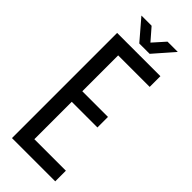

<svg xmlns="http://www.w3.org/2000/svg" viewBox="-272 -872 904 904"><g transform="rotate(45 180.0 -419.5)"><path d="M63 -838.9H130.9L183.1 -778.8L236.8 -838.9H305.2L217.8 -738.8H148.9ZM118.2 -390.1H289.1V-319.8H118.2V-70.8H328.1V0H40V-700.2H328.1V-628.9H118.2Z"/></g></svg>

Font: Bebas Neue Regular
Style: Regular
Weight: 400
Designer: Ryoichi Tsunekawa
Foundry: Ryoichi Tsunekawa
Version: Version 001.003